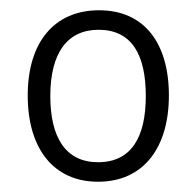

<svg xmlns="http://www.w3.org/2000/svg" viewBox="-20 -743 381 374"><path d="M309 -557C309 -659 261 -723 173 -723C86 -723 34 -661 34 -557C34 -454 84 -389 171 -389C260 -389 309 -456 309 -557ZM78 -556C78 -641 112 -685 172 -685C237 -685 264 -636 264 -556C264 -476 236 -427 171 -427C108 -427 78 -475 78 -556Z"/></svg>

Font: Noto Sans Ethiopic SemiCondensed Light
Style: Regular
Weight: 300
Width: 4
Designer: Monotype Design Team
Foundry: Monotype Imaging Inc.
Version: Version 2.102